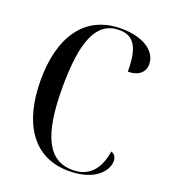

<svg xmlns="http://www.w3.org/2000/svg" viewBox="-135 -821 817 928"><g transform="rotate(20 274.0 -357.0)"><path d="M325 10C460 10 514 -59 514 -109C514 -124 508 -143 487 -149C472 -54 425 -1 341 -1C212 -1 159 -119 159 -359C159 -596 206 -714 323 -714C400 -714 430 -662 430 -539C484 -539 515 -566 515 -608C515 -671 449 -724 330 -724C142 -724 48 -578 48 -358C48 -136 141 10 325 10Z"/></g></svg>

Font: Noto Serif Display Condensed Medium
Style: Regular
Weight: 500
Width: 3
Designer: Monotype Design Team
Foundry: Monotype Imaging Inc.
Version: Version 2.009